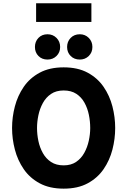

<svg xmlns="http://www.w3.org/2000/svg" viewBox="-20 -1114 760 1146"><path d="M360 12Q276 12 217 -19.8Q158 -51.5 121.8 -104.2Q85.5 -157 68.8 -221Q52 -285 52 -350Q52 -415 68.8 -479Q85.5 -543 121.8 -595.8Q158 -648.5 217 -680.2Q276 -712 360 -712Q444.5 -712 503.2 -680.2Q562 -648.5 598.2 -595.8Q634.5 -543 651 -479Q667.5 -415 667.5 -350Q667.5 -285 651 -221Q634.5 -157 598.2 -104.2Q562 -51.5 503.2 -19.8Q444.5 12 360 12ZM360 -127Q404 -127 434.2 -147.5Q464.5 -168 483 -201.5Q501.5 -235 510 -274.2Q518.5 -313.5 518.5 -350Q518.5 -389 510.5 -428.5Q502.5 -468 484.2 -501Q466 -534 435.5 -554Q405 -574 360 -574Q315 -574 284.5 -553.2Q254 -532.5 235.8 -499Q217.5 -465.5 209.2 -426.2Q201 -387 201 -350Q201 -311.5 209.2 -272.2Q217.5 -233 236 -200Q254.5 -167 285 -147Q315.5 -127 360 -127ZM456.5 -758.5Q423 -758.5 401.8 -779.8Q380.5 -801 380.5 -833.5Q380.5 -866 401.8 -887.8Q423 -909.5 456.5 -909.5Q488 -909.5 509.8 -887.8Q531.5 -866 531.5 -833.5Q531.5 -801 509.8 -779.8Q488 -758.5 456.5 -758.5ZM263.5 -758.5Q230.5 -758.5 209.5 -779.8Q188.5 -801 188.5 -833.5Q188.5 -866 209.5 -887.8Q230.5 -909.5 263.5 -909.5Q295.5 -909.5 317.2 -887.8Q339 -866 339 -833.5Q339 -801 317.2 -779.8Q295.5 -758.5 263.5 -758.5ZM195.5 -983V-1094.5H525.5V-983Z"/></svg>

Font: Overpass ExtraBold
Style: Regular
Weight: 800
Designer: Delve Withrington, Dave Bailey, Thomas Jockin
Foundry: Delve Fonts LLC
Version: Version 4.000; ttfautohint (v1.8.3)